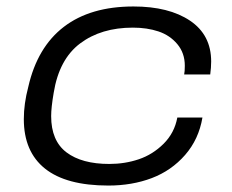

<svg xmlns="http://www.w3.org/2000/svg" viewBox="-20 -558 714 590"><path d="M313 12.2Q183.6 12.2 118.4 -39.8Q53.2 -91.8 53.2 -191.9Q53.2 -239.3 66.9 -291Q94.7 -413.1 176.3 -475.6Q257.8 -538.1 390.1 -538.1Q499 -538.1 564 -494.4Q628.9 -450.7 628.9 -369.1Q628.9 -350.6 626 -329.1H545.9Q547.9 -337.9 547.9 -356Q547.9 -395 524.9 -422.4Q502 -449.7 467 -461.4Q432.1 -473.1 388.2 -473.1Q291 -473.1 226.3 -424.6Q161.6 -376 145 -272.9Q137.2 -227.5 137.2 -201.2Q137.2 -125.5 184.3 -89.8Q231.4 -54.2 315.9 -54.2Q363.8 -54.2 406.5 -68.6Q449.2 -83 482.7 -116.2Q516.1 -149.4 524.9 -196.8H602.1Q590.8 -129.9 548.8 -81.8Q506.8 -33.7 446.3 -10.7Q385.7 12.2 313 12.2Z"/></svg>

Font: Archivo Expanded Light
Style: Italic
Weight: 300
Width: 7
Italic angle: -10°
Designer: Hector Gatti
Foundry: Omnibus-Type
Version: Version 2.001